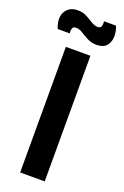

<svg xmlns="http://www.w3.org/2000/svg" viewBox="-172 -899 611 948"><g transform="rotate(20 133.0 -425.0)"><path d="M69 0V-660H198V0ZM207 -721Q180 -721 158 -732.5Q136 -744 119 -755Q102 -766 85 -766Q69 -766 65.5 -754Q62 -742 64 -729H1Q-13 -762 -9.5 -789Q-6 -816 13 -833Q32 -850 63 -850Q90 -850 110.5 -839Q131 -828 148.5 -817Q166 -806 182 -806Q198 -806 201.5 -817.5Q205 -829 203 -843H266Q278 -813 276 -784.5Q274 -756 257.5 -738.5Q241 -721 207 -721Z"/></g></svg>

Font: Bricolage Grotesque 36pt SemiBold
Style: Regular
Weight: 600
Designer: Mathieu Triay
Foundry: Atelier Triay
Version: Version 1.001;gftools[0.9.33.dev8+g029e19f]